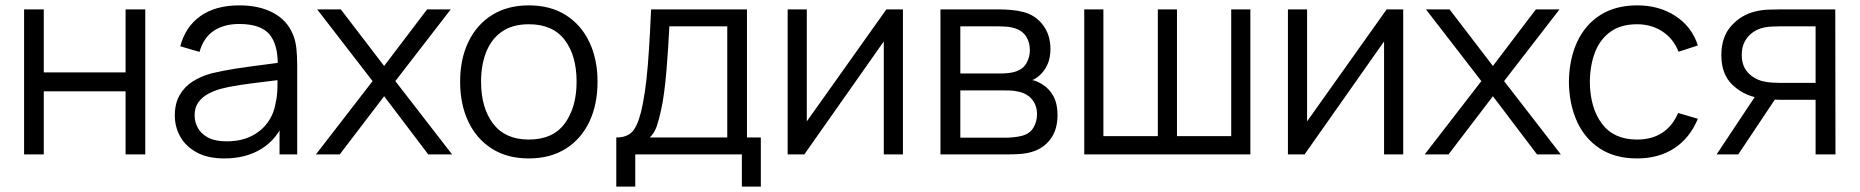

<svg xmlns="http://www.w3.org/2000/svg" viewBox="-20 -575 6925 715"><path d="M143 0H69.7V-540H143V-305.3H447.7V-540H521V0H447.7V-235H143Z M815.7 15Q754.3 15 713.2 -7.1Q672.2 -29.2 651.6 -65.6Q631 -102 631 -145Q631 -189.2 648.7 -220.3Q666.3 -251.5 697.2 -271.4Q728.2 -291.3 768.3 -302Q809.7 -312 859.3 -319.7Q909 -327.3 956.8 -333.2Q1004.7 -339.2 1040.7 -344.3L1014.3 -328.7Q1016 -408.3 983.5 -447Q951 -485.7 870.3 -485.7Q815 -485.7 776.7 -460.7Q738.3 -435.7 723 -381.7L651.3 -402.7Q670.2 -475 726.2 -515Q782.2 -555 871.7 -555Q945.5 -555 997.3 -527.3Q1049.2 -499.7 1070.7 -447Q1080.7 -423.7 1083.7 -394.7Q1086.7 -365.7 1086.7 -335.3V0H1021V-135.7L1040 -127.3Q1012.5 -57.8 954.6 -21.4Q896.7 15 815.7 15ZM824 -48.7Q875.5 -48.7 913.9 -67.1Q952.3 -85.5 975.9 -117.7Q999.5 -149.8 1006.3 -190.7Q1012.5 -216.7 1013.1 -247.8Q1013.7 -278.8 1013.7 -294.7L1041.7 -280Q1003.8 -275 960.2 -269.9Q916.5 -264.8 874.2 -258.5Q831.8 -252.2 798 -243Q775 -236.3 753.6 -224.6Q732.2 -212.8 718.4 -193.5Q704.7 -174.2 704.7 -145Q704.7 -121.5 716.4 -99.4Q728.2 -77.3 754.3 -63Q780.5 -48.7 824 -48.7Z M1245.2 0H1156.5L1367.5 -273L1161.2 -540H1249.2L1410.5 -329.3L1570.5 -540H1658.5L1452.2 -273L1663.5 0H1574.8L1410.5 -216.7Z M1949.2 15Q1868.7 15 1811.5 -21.5Q1754.3 -58 1723.9 -122.4Q1693.5 -186.8 1693.5 -270.7Q1693.5 -355.5 1724.5 -419.6Q1755.5 -483.7 1812.8 -519.3Q1870.2 -555 1949.2 -555Q2030 -555 2087.2 -518.7Q2144.5 -482.3 2174.8 -418.2Q2205.2 -354.2 2205.2 -270.7Q2205.2 -185.7 2174.6 -121.4Q2144 -57.2 2086.6 -21.1Q2029.2 15 1949.2 15ZM1949.2 -55.3Q2039 -55.3 2083.1 -115.2Q2127.2 -175.2 2127.2 -270.7Q2127.2 -368.3 2082.8 -426.5Q2038.3 -484.7 1949.2 -484.7Q1888.7 -484.7 1849.3 -457.3Q1810 -430 1790.8 -381.8Q1771.5 -333.7 1771.5 -270.7Q1771.5 -173.2 1816.6 -114.2Q1861.7 -55.3 1949.2 -55.3Z M2345.7 120H2275V-63Q2321 -63 2341.1 -92.7Q2361.2 -122.3 2373.7 -188Q2382 -230.5 2387.4 -279.5Q2392.8 -328.5 2396.8 -391.7Q2400.8 -454.8 2404.7 -540H2761.7V-63H2813.3V120H2742.7V0H2345.7ZM2399.7 -63H2688.3V-477H2472.7Q2470.8 -438.8 2468.1 -396.3Q2465.3 -353.8 2461.8 -311.5Q2458.2 -269.2 2453.3 -231.8Q2448.5 -194.3 2442 -166.3Q2434.5 -130.7 2425.8 -105.2Q2417.2 -79.7 2399.7 -63Z M3280.8 -540H3342.5V0H3271.2V-420.7L2975.2 0H2913.2V-540H2984.5V-123Z M3733.5 0H3482.2V-540H3704.5Q3721.5 -540 3745.8 -537.9Q3770.2 -535.8 3791.2 -530.3Q3836.5 -518.3 3864.2 -481.5Q3891.8 -444.7 3891.8 -392.3Q3891.8 -363.3 3883.2 -340.8Q3874.5 -318.2 3858.5 -301.3Q3851.2 -293.2 3842.2 -286.8Q3833.2 -280.5 3824.5 -276.7Q3840.5 -273.7 3859.2 -262.3Q3887.8 -245.3 3903 -216.6Q3918.2 -187.8 3918.2 -147Q3918.2 -91.7 3891.6 -56.5Q3865 -21.3 3820.5 -8.7Q3800.5 -3 3777.2 -1.5Q3754 0 3733.5 0ZM3556.2 -238.3V-62.3H3730.2Q3740.7 -62.3 3756.6 -64.1Q3772.5 -65.8 3784.8 -69Q3814.7 -76.7 3828.2 -99.3Q3841.8 -122 3841.8 -149Q3841.8 -184.7 3821.1 -207.3Q3800.3 -230 3765.8 -235Q3754.7 -237.5 3742.1 -237.9Q3729.5 -238.3 3719.5 -238.3ZM3556.2 -477V-301.3H3707.2Q3720.2 -301.3 3736.2 -303.1Q3752.3 -304.8 3764.5 -309.3Q3790.5 -318.3 3802.8 -340.4Q3815.2 -362.5 3815.2 -388.3Q3815.2 -416.8 3801.8 -438.4Q3788.3 -460 3762.2 -468.7Q3744.2 -475 3723.4 -476Q3702.7 -477 3697.2 -477Z M4636.3 0H4017.7V-540H4089V-68H4291.7V-540H4363V-68H4565V-540H4636.3Z M5143.8 -540H5205.5V0H5134.2V-420.7L4838.2 0H4776.2V-540H4847.5V-123Z M5374.2 0H5285.5L5496.5 -273L5290.2 -540H5378.2L5539.5 -329.3L5699.5 -540H5787.5L5581.2 -273L5792.5 0H5703.8L5539.5 -216.7Z M6076.5 15Q5994.8 15 5938.5 -21.5Q5882.2 -58 5852.8 -122.3Q5823.5 -186.7 5822.5 -270Q5823.5 -355 5853.4 -419.2Q5883.3 -483.3 5939.8 -519.2Q5996.3 -555 6077.2 -555Q6159 -555 6219.8 -515.1Q6280.5 -475.2 6302.8 -405.7L6230.8 -382.3Q6211.8 -431 6170.8 -457.8Q6129.7 -484.7 6076.5 -484.7Q6016.8 -484.7 5978 -457.2Q5939.2 -429.8 5920.2 -381.4Q5901.2 -333 5900.5 -270Q5901.5 -173.2 5945.6 -114.2Q5989.7 -55.3 6076.5 -55.3Q6131.5 -55.3 6170.2 -80.7Q6208.8 -106 6229.2 -154.3L6302.8 -132.7Q6272.8 -60.7 6214.8 -22.8Q6156.8 15 6076.5 15Z M6815.2 0H6741.2V-203.3H6614.8Q6593.2 -203.3 6569.9 -205.2Q6546.7 -207.2 6526.5 -210.7Q6469.7 -221.5 6429.9 -260.7Q6390.2 -299.8 6390.2 -369.7Q6390.2 -437.5 6427.2 -478.7Q6464.2 -519.8 6516.5 -532.3Q6540.5 -538.2 6565.2 -539.1Q6590 -540 6608.2 -540H6814.5ZM6453.2 0H6372.5L6523.2 -226.7H6604.5ZM6611.2 -266.3H6741.2V-477H6611.2Q6598.8 -477 6577.4 -476Q6556 -475 6537.2 -469.3Q6520.5 -464.3 6504.2 -452.1Q6487.8 -439.8 6477 -419.6Q6466.2 -399.3 6466.2 -370.7Q6466.2 -330.2 6488.3 -305.8Q6510.5 -281.3 6543.8 -272.7Q6562 -268.3 6580.1 -267.3Q6598.2 -266.3 6611.2 -266.3Z"/></svg>

Font: Manrope Variable Light
Style: Regular
Weight: 200
Designer: Mikhail Sharanda
Foundry: Mikhail Sharanda
Version: Version 4.505